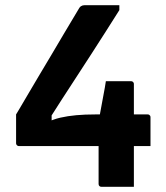

<svg xmlns="http://www.w3.org/2000/svg" viewBox="-20 -720 640 740"><path d="M306 -700Q310 -700 323.5 -700Q337 -700 355.5 -700Q374 -700 392 -700Q410 -700 423.5 -700Q437 -700 440 -700V-681Q415 -641 388 -599Q361 -557 333.5 -514Q306 -471 277 -427Q248 -383 218.5 -337Q189 -291 159 -244L179 -311V-229L154 -245Q184 -260 212.5 -266.5Q241 -273 274 -276Q307 -279 348 -279H549Q553 -279 555 -277.5Q557 -276 558.5 -274Q560 -272 560 -268Q560 -264 560 -253Q560 -242 560 -227Q560 -212 560 -197Q560 -182 560 -171Q560 -160 560 -157H53Q50 -157 47.5 -158.5Q45 -160 43.5 -162.5Q42 -165 42 -168V-279Q42 -279 54 -299Q66 -319 85.5 -352.5Q105 -386 129.5 -427Q154 -468 179 -510Q204 -552 226 -589.5Q248 -627 264.5 -654Q281 -681 286 -690Q289 -694 292 -696Q295 -698 298.5 -699Q302 -700 306 -700ZM388 -407Q392 -407 406 -407Q420 -407 436.5 -407Q453 -407 466.5 -407Q480 -407 485 -407Q489 -407 491 -405.5Q493 -404 494.5 -402Q496 -400 496 -396V-98Q496 -93 496 -79Q496 -65 496 -48Q496 -31 496 -17.5Q496 -4 496 0Q492 0 479.5 0Q467 0 450.5 0Q434 0 416.5 0Q399 0 386.5 0Q374 0 371 0Q366 0 363 -3Q360 -6 360 -11Q360 -16 360 -40.5Q360 -65 360 -99Q360 -133 360 -166.5Q360 -200 360 -224.5Q360 -249 360 -255Q364 -272 368 -295.5Q372 -319 376.5 -341.5Q381 -364 384 -382Q387 -400 388 -407Z"/></svg>

Font: Recursive
Style: Bold
Weight: 700
Version: Version 1.085